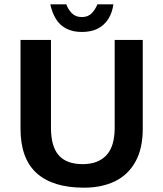

<svg xmlns="http://www.w3.org/2000/svg" viewBox="-20 -852 756 889"><path d="M369 17Q224 17 149.5 -50.5Q75 -118 75 -256V-667H216V-260Q216 -174 252 -133Q288 -92 363 -92Q434 -92 472.5 -133Q511 -174 511 -260V-667H641V-256Q641 -164 607 -103Q573 -42 512 -12.5Q451 17 369 17ZM359 -704Q316 -704 286 -720Q256 -736 238.5 -765Q221 -794 213 -832H287Q295 -809 312.5 -791Q330 -773 359 -773Q388 -773 405 -791Q422 -809 431 -832H505Q500 -794 482 -765Q464 -736 433.5 -720Q403 -704 359 -704Z"/></svg>

Font: Maven Pro SemiBold
Style: Regular
Weight: 600
Designer: Joe Prince
Foundry: Joe Prince
Version: Version 2.103